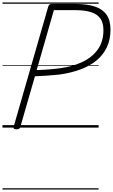

<svg xmlns="http://www.w3.org/2000/svg" viewBox="-20 -1030 912 1550"><path d="M113 14Q84 14 90 -6L370 -979Q373 -989 380 -993.5Q387 -998 402 -998H591Q684 -998 746.5 -977Q809 -956 840.5 -910.5Q872 -865 872 -790Q872 -711 842.5 -648.5Q813 -586 758.5 -541.5Q704 -497 628 -469Q552 -441 459 -428Q411 -423 361 -419.5Q311 -416 262 -414L144 -5Q141 5 134.5 9.5Q128 14 113 14ZM276 -464Q307 -465 339 -467Q371 -469 403.5 -472Q436 -475 465 -479Q573 -494 651.5 -533Q730 -572 772.5 -635Q815 -698 815 -786Q815 -846 790 -881Q765 -916 714.5 -932Q664 -948 588 -948H415ZM0 490H776V500H0ZM0 -20H776V0H0ZM0 -505H776V-500H0ZM0 -1010H776V-1000H0Z"/></svg>

Font: Playwrite AU QLD Guides
Style: Regular
Weight: 400
Designer: Veronika Burian, José Scaglione
Foundry: TypeTogether
Version: Version 1.003